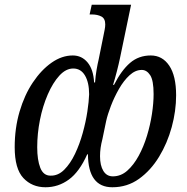

<svg xmlns="http://www.w3.org/2000/svg" viewBox="-20 -780 788 810"><path d="M172 10Q115 10 78.5 -29Q42 -68 42 -159Q42 -239 62.5 -309Q83 -379 118.5 -432Q154 -485 197.5 -515.5Q241 -546 287 -546Q325 -546 349.5 -516.5Q374 -487 377 -432H381Q383 -460 387.5 -486Q392 -512 396 -528L416 -627Q419 -642 421.5 -654.5Q424 -667 424 -677Q424 -702 407.5 -710.5Q391 -719 368 -719H358L367 -760H533L486 -534Q481 -510 473 -479Q465 -448 457 -422H461Q492 -483 528.5 -514.5Q565 -546 616 -546Q665 -546 694 -503Q723 -460 723 -378Q723 -312 704.5 -244Q686 -176 651 -118.5Q616 -61 566.5 -25.5Q517 10 454 10Q352 10 351 -129H348Q315 -55 270.5 -22.5Q226 10 172 10ZM193 -39Q225 -38 251 -64Q277 -90 296.5 -131Q316 -172 329 -219Q342 -266 348.5 -309Q355 -352 356 -382Q356 -432 338.5 -461.5Q321 -491 289 -491Q258 -491 230.5 -461Q203 -431 181.5 -381.5Q160 -332 148.5 -274Q137 -216 137 -159Q137 -105 150 -72Q163 -39 193 -39ZM456 -36Q490 -36 517 -60Q544 -84 565 -122.5Q586 -161 600 -207Q614 -253 621 -299Q628 -345 628 -383Q628 -441 613.5 -463Q599 -485 578 -485Q551 -485 526.5 -462.5Q502 -440 482 -405Q462 -370 448 -333.5Q434 -297 428 -270L412 -193Q407 -174 404.5 -156.5Q402 -139 402 -121Q402 -82 416 -59Q430 -36 456 -36Z"/></svg>

Font: Noto Serif Condensed
Style: Italic
Weight: 400
Width: 3
Italic angle: -12°
Designer: Monotype Design Team
Foundry: Monotype Imaging Inc.
Version: Version 2.014; ttfautohint (v1.8.4.7-5d5b)